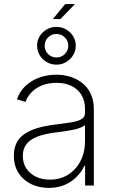

<svg xmlns="http://www.w3.org/2000/svg" viewBox="-20 -921 573 953"><path d="M222.7 11.7Q175.3 11.7 135.7 -6.8Q96.2 -25.4 72.5 -61.5Q48.8 -97.7 48.8 -148.9Q48.8 -183.1 61 -209.2Q73.2 -235.4 98.6 -253.9Q124 -272.5 163.6 -284.7Q203.1 -296.9 257.3 -303.2Q299.8 -308.6 332.3 -313.5Q364.7 -318.4 383.3 -328.9Q401.9 -339.4 401.9 -359.9V-381.3Q401.9 -420.4 384.8 -449.2Q367.7 -478 335.9 -493.9Q304.2 -509.8 260.3 -509.8Q220.7 -509.8 189.7 -497.6Q158.7 -485.4 137.5 -463.9Q116.2 -442.4 106.4 -415L64 -428.2Q78.1 -468.3 107.4 -495.4Q136.7 -522.5 176.3 -536.4Q215.8 -550.3 259.3 -550.3Q296.9 -550.3 330.3 -539.6Q363.8 -528.8 389.9 -507.6Q416 -486.3 430.9 -454.1Q445.8 -421.9 445.8 -378.4V0H402.3V-98.1H398.9Q384.8 -67.4 359.6 -42.5Q334.5 -17.6 300 -2.9Q265.6 11.7 222.7 11.7ZM227.5 -29.3Q278.3 -29.3 317.6 -53.7Q356.9 -78.1 379.4 -121.6Q401.9 -165 401.9 -219.7V-299.8Q393.1 -292.5 378.2 -286.9Q363.3 -281.2 344 -277.1Q324.7 -272.9 303.5 -269.8Q282.2 -266.6 261.2 -264.2Q202.1 -257.3 165 -242.7Q127.9 -228 110.6 -204.6Q93.3 -181.2 93.3 -147.5Q93.3 -110.8 110.8 -84.5Q128.4 -58.1 158.9 -43.7Q189.5 -29.3 227.5 -29.3ZM242.2 -826.2 303.7 -900.9H352.1L279.8 -826.2ZM260.3 -600.1Q233.9 -600.1 211.9 -612.8Q189.9 -625.5 177 -647Q164.1 -668.5 164.1 -694.3Q164.1 -720.2 177 -741.2Q189.9 -762.2 211.9 -774.9Q233.9 -787.6 260.3 -787.6Q286.6 -787.6 308.3 -774.9Q330.1 -762.2 343 -741.2Q356 -720.2 356 -694.3Q356 -668 343 -647Q330.1 -626 308.3 -613Q286.6 -600.1 260.3 -600.1ZM260.3 -635.7Q284.7 -635.7 301.8 -652.8Q318.8 -669.9 318.8 -694.3Q318.8 -718.3 301.8 -735.4Q284.7 -752.4 260.3 -752.4Q235.8 -752.4 218.8 -735.4Q201.7 -718.3 201.7 -694.3Q201.7 -669.9 218.8 -652.8Q235.8 -635.7 260.3 -635.7Z"/></svg>

Font: Inter 16pt ExtraLight
Style: Regular
Weight: 250
Version: Version 4.001;git-66647c0bb